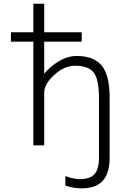

<svg xmlns="http://www.w3.org/2000/svg" viewBox="-20 -771 672 1020"><path d="M38.1 -549.8V-599.6H157.2V-751H214.8V-599.6H414.1V-549.8H214.8V-378.9Q245.1 -417 289.1 -443.4Q337.9 -473.6 387.7 -473.6Q478.5 -473.6 520.5 -422.4Q562.5 -371.1 562.5 -251V64.5Q562.5 149.4 525.9 189.5Q489.3 229.5 413.1 229.5Q369.1 229.5 327.1 214.8V164.1Q366.2 179.7 403.3 180.7Q459 180.7 482.4 153.8Q505.9 127 505.9 64.5V-244.1Q505.9 -351.6 477.1 -386.7Q448.2 -421.9 377.9 -421.9Q322.3 -421.9 268.6 -373.5Q214.8 -325.2 214.8 -278.3V1H157.2V-549.8Z"/></svg>

Font: Gen Shin Gothic Light
Style: Regular
Weight: 200
Designer: [Source Han Sans]
Ryoko NISHIZUKA  (kana & ideographs); Paul D. Hunt (Latin, Greek & Cyrillic); Wenlong ZHANG  (bopomofo
Version: Version 1.002.20150607